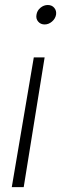

<svg xmlns="http://www.w3.org/2000/svg" viewBox="-20 -565 292 771"><path d="M27.3 186.5 115.7 -334.5H159.2L75.2 186.5ZM159.2 -466.8Q143.1 -466.8 133.3 -478.3Q123.5 -489.7 126.5 -505.9Q128.9 -522.5 142.3 -533.7Q155.8 -544.9 171.9 -544.9Q188.5 -544.9 198 -533.4Q207.5 -522 205.1 -505.9Q202.1 -489.7 188.7 -478.3Q175.3 -466.8 159.2 -466.8Z"/></svg>

Font: Inter 20pt ExtraLight
Style: Italic
Weight: 250
Italic angle: -9.3988°
Version: Version 4.001;git-66647c0bb